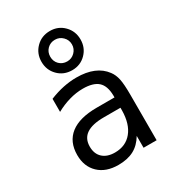

<svg xmlns="http://www.w3.org/2000/svg" viewBox="-179 -832 858 945"><g transform="rotate(-30 250.0 -359.0)"><path d="M268.6 -227.5Q203.1 -227.5 169.9 -205.1Q136.7 -182.6 136.7 -136.7Q136.7 -95.7 161.6 -72.8Q186.5 -49.8 230.5 -49.8Q292 -49.8 327.1 -92.8Q362.3 -135.7 363.3 -211.9V-227.5ZM437.5 -258.8V0H363.3V-67.4Q338.9 -26.4 302.7 -7.3Q266.6 11.7 214.8 11.7Q144.5 11.7 103.5 -27.3Q62.5 -66.4 62.5 -131.8Q62.5 -207 113.3 -246.6Q164.1 -286.1 262.7 -286.1H363.3V-297.9Q362.3 -352.5 335 -377Q307.6 -401.4 249 -401.4Q210.9 -401.4 171.9 -390.1Q132.8 -378.9 95.7 -358.4V-432.6Q136.7 -449.2 174.8 -457Q212.9 -464.8 249 -464.8Q304.7 -464.8 344.7 -448.2Q384.8 -431.6 409.2 -398.4Q424.8 -377.9 431.2 -348.1Q437.5 -318.4 437.5 -258.8ZM361.3 -617.2Q361.3 -570.3 329.6 -538.1Q297.9 -505.9 251 -505.9Q203.1 -505.9 171.4 -538.1Q139.6 -570.3 139.6 -617.2Q139.6 -664.1 171.4 -696.3Q203.1 -728.5 251 -728.5Q297.9 -728.5 329.6 -696.3Q361.3 -664.1 361.3 -617.2ZM312.5 -617.2Q312.5 -642.6 294.4 -660.6Q276.4 -678.7 251 -678.7Q224.6 -678.7 207 -661.1Q189.5 -643.6 189.5 -617.2Q189.5 -590.8 207 -573.2Q224.6 -555.7 251 -555.7Q276.4 -555.7 294.4 -573.7Q312.5 -591.8 312.5 -617.2Z"/></g></svg>

Font: BabelStone Irk Bitig Colour
Style: Regular
Weight: 400
Designer: Andrew West
Foundry: BabelStone
Version: Version 1.03 June 7, 2023